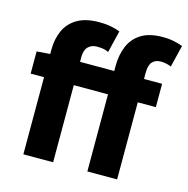

<svg xmlns="http://www.w3.org/2000/svg" viewBox="-105 -814 898 916"><g transform="rotate(15 344.0 -356.5)"><path d="M90.1 0V-518.3Q90.1 -569.1 108.8 -611.2Q127.5 -653.3 169 -677.9Q210.5 -702.6 278 -702.6Q310 -702.6 337.1 -697.3Q364.2 -691.9 380.7 -684.6L354.3 -576.2Q342.7 -581.9 329.4 -584.6Q316.1 -587.2 295.8 -587.2Q270.6 -587.2 253.8 -570.8Q237.1 -554.4 237.1 -519.3V0ZM406.1 0V-521.8Q406.1 -574.6 423.8 -617.9Q441.4 -661.2 481.5 -686.9Q521.7 -712.6 588.7 -712.6Q620.1 -712.6 645.9 -706.9Q671.6 -701.3 687.6 -694.9L661.1 -586.5Q648.6 -592.1 635.3 -594.6Q622.1 -597.2 609.7 -597.2Q582.9 -597.2 568 -580.8Q553.1 -564.4 553.1 -526.1V0ZM24.1 -380.8V-490.5L98.4 -496.1H642.4V-380.8Z"/></g></svg>

Font: Source Sans 3 Variable
Style: Regular
Weight: 200
Designer: Paul D. Hunt
Foundry: Adobe Systems Incorporated
Version: Version 3.026